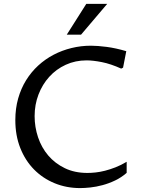

<svg xmlns="http://www.w3.org/2000/svg" viewBox="-20 -961 746 991"><path d="M633.8 -68.8Q606.4 -44.9 574.2 -29.5Q542 -14.2 509.3 -5.4Q476.6 3.4 446.5 6.6Q416.5 9.8 393.6 9.8Q322.8 9.8 261.7 -15.4Q200.7 -40.5 155.5 -86.4Q110.4 -132.3 84.7 -197Q59.1 -261.7 59.1 -341.3Q59.1 -400.9 73.7 -452.6Q88.4 -504.4 114.7 -546.9Q141.1 -589.4 177.2 -622.6Q213.4 -655.8 256.8 -678.5Q300.3 -701.2 349.1 -713.1Q397.9 -725.1 449.2 -725.1Q482.9 -725.1 530.3 -719Q577.6 -712.9 631.8 -696.8L615.2 -611.8L605.5 -606.9Q551.8 -631.3 505.6 -640.4Q459.5 -649.4 427.2 -649.4Q368.7 -649.4 319.3 -626.7Q270 -604 234.4 -564.7Q198.7 -525.4 178.7 -473.1Q158.7 -420.9 158.7 -361.8Q158.7 -305.2 176.5 -252.2Q194.3 -199.2 229 -158.4Q263.7 -117.7 314.5 -93Q365.2 -68.4 431.2 -68.4Q450.2 -68.4 473.1 -70.8Q496.1 -73.2 522 -79.8Q547.9 -86.4 576.2 -97.4Q604.5 -108.4 633.8 -126ZM324.7 -782.2 425.3 -940.9H533.2L398.4 -782.2Z"/></svg>

Font: Proza Libre
Style: Regular
Weight: 400
Designer: Jasper de Waard
Foundry: Jasper de Waard
Version: Version 1.000; ttfautohint (v1.4.1.8-43bc)